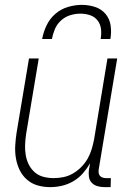

<svg xmlns="http://www.w3.org/2000/svg" viewBox="-20 -760 540 788"><path d="M186 8Q159 8 134.5 1Q110 -6 91 -22.5Q72 -39 61 -61.5Q50 -84 45.5 -109.5Q41 -135 42.5 -162Q44 -189 48 -215L99 -520H139L87 -209Q84 -188 83 -166.5Q82 -145 85.5 -124Q89 -103 98 -85Q107 -67 122 -53.5Q137 -40 157.5 -34.5Q178 -29 200 -29Q220 -29 240 -33Q260 -37 278.5 -47.5Q297 -58 313 -74Q329 -90 339.5 -108.5Q350 -127 356 -147Q362 -167 366 -187L421 -520H461L385 -64Q384 -57 385 -50Q386 -43 390.5 -38Q395 -33 402 -31Q409 -29 416 -29H435L434 8H409Q394 8 380 4Q366 0 356.5 -10Q347 -20 345 -34.5Q343 -49 345 -64L350 -90Q337 -68 320 -48.5Q303 -29 280.5 -16Q258 -3 234 2.5Q210 8 186 8ZM153 -600Q158 -628 171 -655.5Q184 -683 207 -703Q230 -723 259 -731.5Q288 -740 316 -740Q344 -740 370 -731.5Q396 -723 413 -703Q430 -683 434 -655.5Q438 -628 433 -600H393Q397 -621 394.5 -641Q392 -661 380.5 -676Q369 -691 350 -697.5Q331 -704 310 -704Q289 -704 268 -697.5Q247 -691 230.5 -676Q214 -661 205.5 -641Q197 -621 193 -600Z"/></svg>

Font: Iosevka Extralight
Style: Italic
Weight: 200
Italic angle: -9°
Monospace: yes
Designer: Belleve Invis
Foundry: Belleve Invis
Version: Version 32.5.0; ttfautohint (v1.8.4)